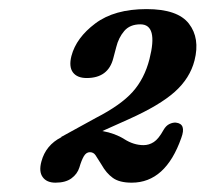

<svg xmlns="http://www.w3.org/2000/svg" viewBox="-20 -736 452 422"><path d="M71 -381Q80.5 -417 115 -434.5L114.5 -435L191 -477Q245.5 -505 271.5 -534Q297.5 -563 308.5 -606Q328 -682.5 288.5 -682.5Q265.5 -682.5 253 -667.8Q240.5 -653 235.5 -632.5L229 -608Q218 -564.5 170.5 -564.5Q149.5 -564.5 140.2 -577Q131 -589.5 137 -613Q147.5 -653 189.5 -684.5Q231.5 -716 302 -716Q370.5 -716 395.2 -684Q420 -652 407.5 -603Q397.5 -564 364.2 -534.2Q331 -504.5 263 -474L205 -448Q233 -443 253.5 -430Q274 -417 295.5 -417Q307.5 -417 318 -423.8Q328.5 -430.5 339.5 -450.5Q345 -460 352.5 -463.5Q360 -467 366.5 -466.5Q390 -464 378.5 -433Q344 -334.5 269.5 -334.5Q242.5 -334.5 228 -345Q213.5 -355.5 203.5 -373.5Q194.5 -388 190 -394.8Q185.5 -401.5 177.5 -401.5Q169.5 -401.5 164.2 -392.5Q159 -383.5 154.5 -368Q150 -353.5 137 -344Q124 -334.5 102 -334.5Q82.5 -334.5 73.8 -346.8Q65 -359 71 -381Z"/></svg>

Font: Fraunces 144pt SuperSoft SemiBold
Style: Italic
Weight: 600
Italic angle: -16°
Version: Version 1.000;[b76b70a41]